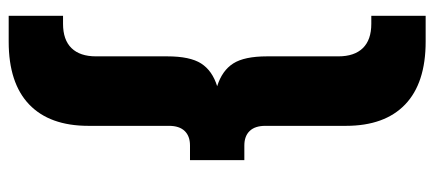

<svg xmlns="http://www.w3.org/2000/svg" viewBox="-292 -490 976 431"><g transform="rotate(90 195.5 -274.0)"><path d="M339 -335V-213H306Q285 -213 273.5 -201Q262 -189 262 -166V15Q262 102 214 148Q166 194 73 194H15V72H33Q69 72 87.5 53Q106 34 106 -2V-162Q106 -213 122 -238Q138 -263 173 -274Q138 -285 122 -310Q106 -335 106 -386V-546Q106 -582 87.5 -601Q69 -620 33 -620H15V-742H73Q166 -742 214 -696Q262 -650 262 -563V-382Q262 -359 273.5 -347Q285 -335 306 -335Z"/></g></svg>

Font: Montserrat Alternates
Style: Bold
Weight: 700
Designer: Julieta Ulanovsky
Foundry: Julieta Ulanovsky
Version: Version 7.200